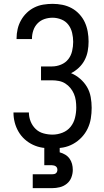

<svg xmlns="http://www.w3.org/2000/svg" viewBox="-20 -763 540 997"><path d="M253 8Q280 8 307.5 3Q335 -2 359.5 -15.5Q384 -29 403.5 -49.5Q423 -70 435 -95Q447 -120 451.5 -147.5Q456 -175 456 -203Q456 -231 451 -259Q446 -287 432 -311Q418 -335 396 -354Q374 -373 349 -383Q371 -394 389.5 -411.5Q408 -429 419.5 -451Q431 -473 435.5 -497.5Q440 -522 440 -547Q440 -573 435.5 -598.5Q431 -624 420.5 -647Q410 -670 392 -689.5Q374 -709 351.5 -721Q329 -733 304 -738Q279 -743 253 -743Q229 -743 204.5 -739Q180 -735 158 -724Q136 -713 118.5 -696Q101 -679 89 -657.5Q77 -636 71.5 -612Q66 -588 66 -564Q66 -563 66 -562Q66 -561 66 -560H146Q146 -561 146 -561.5Q146 -562 146 -563Q146 -584 153 -605Q160 -626 175 -641.5Q190 -657 210.5 -664Q231 -671 253 -671Q276 -671 298.5 -662Q321 -653 335 -634.5Q349 -616 354.5 -592.5Q360 -569 360 -546V-545Q360 -522 354.5 -498Q349 -474 334.5 -455.5Q320 -437 297 -427.5Q274 -418 250 -418H193V-346H250Q268 -346 286 -342.5Q304 -339 319 -329.5Q334 -320 345.5 -306Q357 -292 364 -275.5Q371 -259 373.5 -241Q376 -223 376 -205Q376 -205 376 -204.5Q376 -204 376 -204Q376 -178 369.5 -151.5Q363 -125 346.5 -104.5Q330 -84 304.5 -74Q279 -64 253 -64Q229 -64 205.5 -70.5Q182 -77 165 -93.5Q148 -110 139 -132.5Q130 -155 130 -179Q130 -179 130 -179Q130 -179 130 -179H50Q50 -179 50 -179Q50 -179 50 -178Q50 -152 56.5 -127Q63 -102 76 -79.5Q89 -57 108.5 -39.5Q128 -22 151.5 -11Q175 0 201 4Q227 8 253 8ZM150 214H250Q271 214 291 209Q311 204 327 191Q343 178 350.5 158.5Q358 139 358 119Q358 103 354 88Q350 73 341 60.5Q332 48 318.5 40Q305 32 290 28V0H210V95H250Q255 95 260.5 96.5Q266 98 270 101Q274 104 276 108.5Q278 113 278 119Q278 124 276 129Q274 134 270 137Q266 140 260.5 141Q255 142 250 142H150Z"/></svg>

Font: Iosevka SS09
Style: Regular
Weight: 400
Monospace: yes
Designer: Belleve Invis
Foundry: Belleve Invis
Version: Version 5.2.1; ttfautohint (v1.8.3)